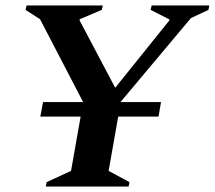

<svg xmlns="http://www.w3.org/2000/svg" viewBox="-20 -680 783 700"><path d="M147 0 150 -16 239 -57 274 -255H127L137 -308H283L126 -610L73 -644L77 -660H355L351 -644L271 -610L270 -606L400 -360L597 -605L598 -609L529 -644L533 -660H743L740 -644L676 -614L421 -310L420 -308H567L558 -255H411L376 -57L452 -16L449 0Z"/></svg>

Font: Spectral SC
Style: Bold Italic
Weight: 700
Italic angle: -10°
Designer: Jean-Baptiste Levee
Foundry: Production Type
Version: Version 2.001